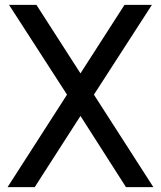

<svg xmlns="http://www.w3.org/2000/svg" viewBox="-20 -765 658 785"><path d="M11 0H122L309 -291L495 0H607L364 -378L601 -745H489L309 -465L129 -745H17L254 -378Z"/></svg>

Font: Plus Jakarta Sans Medium
Style: Regular
Weight: 500
Designer: Gumpita Rahayu
Foundry: Tokotype
Version: Version 2.004; ttfautohint (v1.8.3)